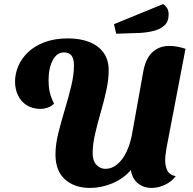

<svg xmlns="http://www.w3.org/2000/svg" viewBox="-20 -904 952 945"><path d="M423 21Q347 21 300 -21Q253 -63 253 -144Q253 -192 267 -248.5Q281 -305 299 -364.5Q317 -424 330.5 -480Q344 -536 344 -581Q344 -617 331 -631.5Q318 -646 295 -646Q260 -646 239.5 -607.5Q219 -569 219 -507Q219 -478 224.5 -452Q230 -426 246 -394Q232 -380 214 -374Q196 -368 180 -368Q140 -368 111.5 -386Q83 -404 68.5 -435Q54 -466 54 -502Q54 -540 69.5 -577.5Q85 -615 117 -646Q149 -677 198.5 -696Q248 -715 315 -715Q374 -715 419 -697.5Q464 -680 489.5 -645Q515 -610 515 -558Q515 -513 503.5 -460Q492 -407 476 -352Q460 -297 448 -245Q436 -193 436 -150Q436 -113 454.5 -93Q473 -73 498 -73Q531 -73 557.5 -95.5Q584 -118 602 -155.5Q620 -193 629 -239L685 -551Q697 -617 730.5 -647.5Q764 -678 814 -678Q832 -678 851.5 -674.5Q871 -671 893 -664L800 -178Q797 -160 795 -144.5Q793 -129 793 -116Q793 -84 804.5 -63Q816 -42 845 -37Q825 -10 792 5.5Q759 21 726 21Q687 21 659 -1.5Q631 -24 624 -67Q587 -24 532.5 -1.5Q478 21 423 21ZM552 -738 541 -785 783 -884Q796 -875 803 -863Q810 -851 810 -832Q810 -798 789.5 -779Q769 -760 737 -752Q705 -744 670 -742Z"/></svg>

Font: Sansita Swashed Light
Style: Bold
Weight: 700
Version: Version 1.003